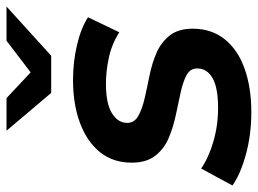

<svg xmlns="http://www.w3.org/2000/svg" viewBox="-135 -663 791 589"><g transform="rotate(-90 260.5 -368.5)"><path d="M211 7Q141 7 80 -10Q19 -27 -14 -51L38 -147Q71 -124 120.5 -109.5Q170 -95 224 -95Q286 -95 315.5 -112Q345 -129 345 -159Q345 -181 324 -192Q303 -203 270.5 -210Q238 -217 200.5 -225Q163 -233 130.5 -247Q98 -261 77 -288Q56 -315 56 -360Q56 -417 88 -457Q120 -497 177.5 -518.5Q235 -540 310 -540Q364 -540 416 -528Q468 -516 502 -494L456 -398Q420 -421 378.5 -430Q337 -439 298 -439Q237 -439 207.5 -420.5Q178 -402 178 -374Q178 -352 199 -340Q220 -328 252.5 -320.5Q285 -313 322.5 -305.5Q360 -298 392.5 -284Q425 -270 446 -243.5Q467 -217 467 -173Q467 -115 434.5 -74.5Q402 -34 344 -13.5Q286 7 211 7ZM270 -607 154 -744H254L333 -670L430 -744H535L384 -607Z"/></g></svg>

Font: Montserrat Thin SemiBold
Style: Italic
Weight: 600
Italic angle: -11.3°
Version: Version 9.000